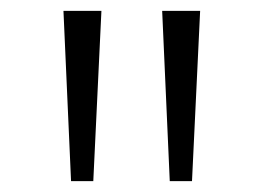

<svg xmlns="http://www.w3.org/2000/svg" viewBox="-20 -678 485 354"><path d="M97 -658H167L152 -344H111ZM279 -658H349L334 -344H293Z"/></svg>

Font: Ysabeau SC
Style: Regular
Weight: 400
Designer: Christian Thalmann (Catharsis Fonts)
Version: Version 0.003